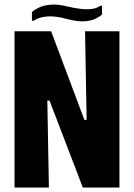

<svg xmlns="http://www.w3.org/2000/svg" viewBox="-20 -840 601 860"><path d="M361 -700H515V0H351L202 -389H192L199 0H45V-700H209L358 -303H368ZM280 -755Q225 -770 188 -766Q151 -762 131 -747H123V-786Q135 -797 155 -806.5Q175 -816 206.5 -819Q238 -822 282 -811Q337 -798 373 -798.5Q409 -799 429 -814H437V-775Q426 -765 406 -755.5Q386 -746 355.5 -744.5Q325 -743 280 -755Z"/></svg>

Font: Phudu Light
Style: Bold
Weight: 700
Version: Version 1.005;gftools[0.9.23]